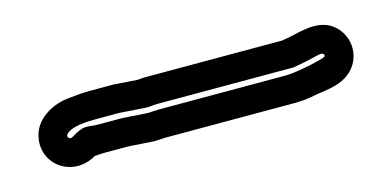

<svg xmlns="http://www.w3.org/2000/svg" viewBox="-31 -152 676 332"><g transform="rotate(-15 307.5 14.0)"><path d="M82 28C80 29 74 28 75 22C83 9 115 8 132 8H172L216 11C224 12 232 10 239 10H479H483C502 7 511 5 531 0C537 -1 543 0 540 6C536 9 488 20 467 20H239C233 20 225 21 220 21L175 18H173H132C110 18 110 11 82 28ZM239 70H467C481 70 494 69 507 66C528 62 565 62 583 32C600 3 587 -30 564 -43C537 -58 505 -44 477 -40H239C232 -40 226 -40 218 -39L175 -42H173H132C115 -42 105 -40 92 -39C71 -37 35 -23 27 10C15 59 66 96 112 69C115 69 122 68 132 68H172L218 71C225 71 233 70 239 70Z"/></g></svg>

Font: Squarish
Style: Fog
Weight: 400
Foundry: Cannot Into Space Fonts
Version: Version 0.272